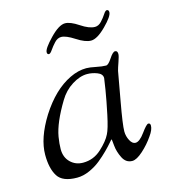

<svg xmlns="http://www.w3.org/2000/svg" viewBox="-101 -721 719 817"><g transform="rotate(-15 259.0 -313.0)"><path d="M151 -534Q151 -550 191 -591.5Q231 -633 258 -633Q281 -633 317 -609Q353 -585 378 -585Q394 -585 407 -599Q420 -613 429 -627Q438 -641 444 -641Q453 -641 453 -630Q453 -612 413.5 -572.5Q374 -533 347 -533Q322 -533 285 -557Q248 -581 227 -581Q211 -581 197.5 -566.5Q184 -552 174.5 -538Q165 -524 159 -524Q151 -524 151 -534ZM32 -114Q32 -187 88 -277Q148 -371 223 -407Q260 -425 296 -425Q311 -425 337.5 -419.5Q364 -414 381 -414Q391 -414 407 -438.5Q423 -463 433 -463Q444 -463 444 -448Q444 -439 435.5 -415Q427 -391 424 -379Q423 -375 401 -251Q383 -152 383 -123Q383 -102 393 -83Q403 -64 417 -64Q435 -64 458.5 -96.5Q482 -129 490 -129Q499 -129 499 -118Q499 -100 481 -75Q460 -44 431.5 -18.5Q403 7 384 7Q356 7 342 -21Q328 -49 325.5 -77Q323 -105 322 -105Q321 -105 310.5 -92.5Q300 -80 282.5 -62.5Q265 -45 243.5 -27.5Q222 -10 194 2.5Q166 15 139 15Q75 15 53.5 -19.5Q32 -54 32 -114ZM102 -120Q102 -84 124.5 -62Q147 -40 180 -40Q226 -40 260.5 -71.5Q295 -103 308 -130Q319 -151 331.5 -210Q344 -269 351.5 -315Q359 -361 359 -365Q359 -383 337 -391.5Q315 -400 293 -400Q261 -400 226 -378Q191 -356 169 -319Q117 -233 107 -174Q102 -144 102 -120Z"/></g></svg>

Font: OFL Sorts Mill Goudy TT
Style: Italic
Weight: 500
Italic angle: -6°
Version: Version 003.000